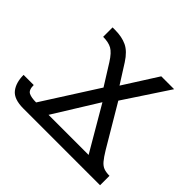

<svg xmlns="http://www.w3.org/2000/svg" viewBox="-161 -926 1138 1138"><g transform="rotate(45 408.0 -357.0)"><path d="M156 0Q77 0 46.5 -38.5Q16 -77 16 -142H101Q101 -100 122.5 -89.5Q144 -79 184 -79L404 -424L322 -555Q291 -604 263 -619.5Q235 -635 190 -635V-714H210Q268 -714 309.5 -694.5Q351 -675 387 -619L463 -499L599 -713H707L521 -431L675 -171Q698 -133 715 -113Q732 -93 751.5 -86Q771 -79 799 -79V0ZM288 -79H624L461 -358Z"/></g></svg>

Font: Go Noto Current
Style: Regular
Weight: 400
Designer: Monotype Design Team
Foundry: Monotype Imaging Inc.
Version: Version 2.007; ttfautohint (v1.8) -l 8 -r 50 -G 200 -x 14 -D